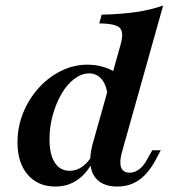

<svg xmlns="http://www.w3.org/2000/svg" viewBox="-20 -661 609 692"><path d="M403 11.3Q362.2 11.3 337.8 -6.9Q313.5 -25.2 307.3 -59.1Q301.1 -93 312.9 -138.5L413.8 -497.3Q423.1 -528.8 419.2 -545.9Q415.4 -563 396.1 -569.6Q376.8 -576.2 337.6 -576.6L346.4 -608.1Q415.6 -609.7 469.7 -617.5Q523.7 -625.4 568 -641.1L419.6 -112.9Q409.5 -77.5 416.4 -58Q423.3 -38.6 447.9 -38.6Q465.7 -38.6 482.4 -51.4Q499.1 -64.3 512.8 -91.2L528.9 -119.4H559.5L541 -84.7Q524 -53.1 503.4 -31.5Q482.9 -10 458 0.6Q433.1 11.3 403 11.3ZM179.6 11.3Q116.5 11.3 79.7 -31.7Q43 -74.6 43 -147.8Q43 -203.5 63.4 -254.1Q83.9 -304.7 119.3 -343.8Q154.6 -382.9 200.1 -405.4Q245.6 -428 295.7 -428Q338.2 -428 376.2 -410.9Q414.1 -393.8 445.2 -362L368 -311.5Q365.4 -352.3 347.3 -374.4Q329.1 -396.5 301.4 -396.5Q274.2 -396.5 248.2 -377Q222.1 -357.4 202.3 -323.8Q182.5 -290.2 170.4 -247.3Q158.4 -204.5 158.4 -159Q158.4 -104.3 177.5 -74.9Q196.6 -45.4 231.1 -45.4Q255.3 -45.4 275.8 -59.7Q296.4 -73.9 313.2 -101.9L320.6 -89.6Q296.7 -39.7 261.4 -14.2Q226.1 11.3 179.6 11.3Z"/></svg>

Font: Playfair 5pt SemiExpanded Light 12pt
Style: Italic
Weight: 300
Italic angle: -15.6°
Version: Version 2.000;gftools[0.9.28]